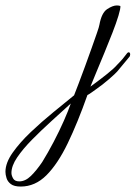

<svg xmlns="http://www.w3.org/2000/svg" viewBox="-238 -349 498 705"><path d="M-162 336Q-186 336 -198 327Q-210 318 -214 305Q-218 292 -218 282Q-218 249 -191.5 211.5Q-165 174 -125 136Q-85 98 -42 63Q1 28 34 1Q40 -14 51 -43Q62 -72 74.5 -106Q87 -140 98.5 -172.5Q110 -205 118 -228Q126 -251 127 -258Q135 -302 155.5 -315.5Q176 -329 191 -329Q198 -329 204 -327Q205 -318 197 -291.5Q189 -265 175 -229Q161 -193 145.5 -155.5Q130 -118 116 -84.5Q102 -51 94 -31L105 -39Q131 -58 156 -78Q181 -98 193 -112Q204 -123 212.5 -133Q221 -143 229 -154Q232 -157 234 -157Q240 -157 240 -149Q240 -143 236 -139Q215 -113 192 -86Q186 -79 162.5 -58.5Q139 -38 113 -20Q107 -16 99 -10Q91 -4 83 0Q47 102 10.5 177.5Q-26 253 -67.5 294.5Q-109 336 -162 336ZM-167 317Q-145 317 -124.5 297Q-104 277 -83 246Q-62 212 -41 172Q-20 132 -3.5 94.5Q13 57 22 31Q-12 62 -49.5 96Q-87 130 -120.5 164Q-154 198 -175 229Q-196 260 -196 286Q-196 295 -190 306Q-184 317 -167 317Z"/></svg>

Font: Birthstone
Style: Regular
Weight: 400
Designer: Robert E. Leuschke
Foundry: Robert E. Leuschke
Version: Version 1.013; ttfautohint (v1.8.3)